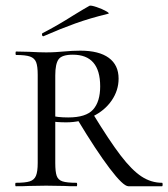

<svg xmlns="http://www.w3.org/2000/svg" viewBox="-20 -647 585 667"><path d="M246 0Q218 0 203 -1L140 -2L81 -1Q64 0 35 0Q33 0 33 -6Q33 -12 35 -12Q68 -12 83.5 -17Q99 -22 105 -36.5Q111 -51 111 -81V-387Q111 -417 105.5 -431Q100 -445 84.5 -450.5Q69 -456 36 -456Q34 -456 34 -462Q34 -468 36 -468L82 -467Q118 -465 140 -465Q158 -465 173.5 -466Q189 -467 200 -468Q232 -471 259 -471Q324 -471 358 -446Q392 -421 392 -374Q392 -333 368 -298Q344 -263 302 -242.5Q260 -222 210 -222Q178 -222 155 -226L154 -246Q179 -239 217 -239Q279 -239 303.5 -266.5Q328 -294 328 -347Q328 -457 233 -457Q195 -457 183.5 -441Q172 -425 172 -385V-81Q172 -50 177 -36Q182 -22 197 -17Q212 -12 246 -12Q248 -12 248 -6Q248 0 246 0ZM543 0H426Q408 0 361 -62Q314 -124 249 -232L302 -253Q360 -158 399 -107Q438 -56 471.5 -34Q505 -12 543 -12Q545 -12 545 -6Q545 0 543 0ZM131 -521Q127 -521 126 -525.5Q125 -530 128 -532Q179 -558 237 -595Q273 -617 291 -627Q296 -629 315.5 -622.5Q335 -616 349 -608Q363 -600 355 -599Q293 -584 241.5 -565.5Q190 -547 133 -522Z"/></svg>

Font: Cormorant Unicase
Style: Regular
Weight: 400
Designer: Christian Thalmann (Catharsis Fonts)
Foundry: Catharsis Fonts
Version: Version 4.000